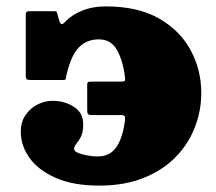

<svg xmlns="http://www.w3.org/2000/svg" viewBox="-20 -560 674 600"><path d="M609 -270Q609 -214 588.8 -161.8Q568.5 -109.5 528.5 -68.8Q488.5 -28 428.8 -4Q369 20 290 20Q209 20 154.5 -4Q100 -28 72.5 -66.2Q45 -104.5 45 -148Q45 -179.5 60.2 -201.2Q75.5 -223 98.2 -234Q121 -245 143 -245Q182 -245 211 -226.2Q240 -207.5 240 -172Q240 -146.5 233 -132.8Q226 -119 218.8 -110.8Q211.5 -102.5 211.5 -94Q211.5 -87.5 224 -82.2Q236.5 -77 253.8 -74Q271 -71 285 -71Q323.5 -71 343.8 -100.5Q364 -130 370.5 -184.5Q371.5 -195.5 368.5 -198Q365.5 -200.5 357 -200.5H265.5Q257.5 -200.5 255 -203.8Q252.5 -207 252.5 -215.5V-294Q252.5 -302.5 256.2 -303.8Q260 -305 268 -305H357.5Q369 -305 370.2 -307.5Q371.5 -310 370.5 -320Q364.5 -369 346 -403Q327.5 -437 289 -437Q250 -437 225.8 -411.2Q201.5 -385.5 187.5 -324.5Q185.5 -316.5 185.5 -313.2Q185.5 -310 175.5 -310H75Q66.5 -310 63.5 -312.5Q60.5 -315 60.5 -323V-515.5Q60.5 -525 70.5 -525H149Q156 -525 157 -523.2Q158 -521.5 159.5 -516L164 -499.5Q168 -485.5 172 -484.5Q176 -483.5 183.5 -491.5Q202.5 -512.5 235.5 -526.2Q268.5 -540 311 -540Q411.5 -540 477.8 -501.8Q544 -463.5 576.5 -401.8Q609 -340 609 -270Z"/></svg>

Font: Besley* Fatface
Style: Regular
Weight: 900
Designer: Owen Earl
Foundry: indestructible type*
Version: Version 3.000; ttfautohint (v1.8.3)